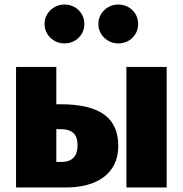

<svg xmlns="http://www.w3.org/2000/svg" viewBox="-20 -829 809 849"><path d="M265 -637C315 -637 353 -675 353 -723C353 -771 315 -809 265 -809C217 -809 177 -771 177 -723C177 -675 217 -637 265 -637ZM591 -723C591 -771 553 -809 503 -809C455 -809 415 -771 415 -723C415 -675 455 -637 503 -637C553 -637 591 -675 591 -723ZM247 -368H229V-533H51V0H272C409 0 503 -62 503 -183C503 -305 426 -368 247 -368ZM539 -533V0H717V-533ZM253 -113H229V-258H245C303 -258 323 -233 323 -186C323 -139 299 -113 253 -113Z"/></svg>

Font: Fira Sans ExtraBold
Style: Regular
Weight: 800
Designer: bBox Type GmbH & Carrois Corporate GbR & Edenspiekermann AG
Foundry: bBox Type GmbH & Carrois Corporate GbR & Edenspiekermann AG
Version: Version 4.300;PS 004.300;hotconv 1.0.88;makeotf.lib2.5.64775